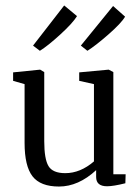

<svg xmlns="http://www.w3.org/2000/svg" viewBox="-20 -675 508 703"><path d="M372 7Q332 7 332 -27V-52Q267 8 196 8Q128 8 99 -29.5Q70 -67 70 -152V-367L28 -379V-410L127 -420L142 -411V-158Q142 -93 157.5 -67Q173 -41 219 -41Q274 -41 324 -84V-367L270 -379V-410L378 -420L395 -411V-37H440L439 -4Q395 7 372 7ZM126 -489 101 -508 215 -655 262 -616Q246 -590 200.5 -548.5Q155 -507 126 -489ZM300 -489 276 -508 394 -653 438 -614Q424 -590 376.5 -548.5Q329 -507 300 -489Z"/></svg>

Font: Aikya
Style: Regular
Weight: 400
Designer: Neelakash Kshetrimayum (Latin subset based on Merriweather by Eben Sorkin)
Foundry: Brand New Type
Version: Version 1.00 b005